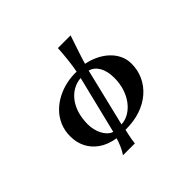

<svg xmlns="http://www.w3.org/2000/svg" viewBox="-193 -1013 1385 1385"><g transform="rotate(-45 500.0 -320.5)"><path d="M679.2 -759.8Q657.2 -693.4 638.2 -637.5Q619.1 -581.5 607.9 -541Q657.7 -531.2 701.2 -510Q744.6 -488.8 777.1 -458Q809.6 -427.2 827.9 -388.4Q846.2 -349.6 846.2 -305.2Q846.2 -239.3 820.3 -183.1Q794.4 -127 746.1 -85Q697.8 -43 629.9 -20Q562 2.9 478 2Q473.1 21.5 468.5 42.7Q463.9 64 460.7 84Q457.5 104 456.1 119.1H335Q353 93.3 367.2 60.5Q381.3 27.8 389.2 0Q312.5 -12.7 262.2 -48.1Q211.9 -83.5 187 -134.5Q162.1 -185.5 162.1 -245.1Q162.1 -304.7 182.9 -353Q203.6 -401.4 239.5 -437.7Q275.4 -474.1 321.8 -498.5Q368.2 -522.9 420.4 -534.4Q472.7 -545.9 524.9 -543.9Q529.3 -564 533 -590.1Q536.6 -616.2 540 -645.5Q543.5 -674.8 545.9 -704.1Q548.3 -733.4 549.8 -759.8ZM513.2 -491.2Q467.3 -486.8 430.4 -465.1Q393.6 -443.4 367.2 -407.2Q340.8 -371.1 326.9 -323Q313 -274.9 313 -217.8Q313 -190.9 319.1 -164.1Q325.2 -137.2 337.2 -113.8Q349.1 -90.3 366.2 -73.5Q383.3 -56.6 404.8 -49.8ZM484.9 -45.9Q526.4 -47.9 562.7 -69.6Q599.1 -91.3 627 -128.4Q654.8 -165.5 670.4 -214.6Q686 -263.7 686 -319.8Q686 -387.7 661.1 -431.6Q636.2 -475.6 591.8 -487.8Z"/></g></svg>

Font: BIZ UDPMincho
Style: Bold
Weight: 700
Designer: TypeBank Co., Ltd.
Foundry: Morisawa Inc.
Version: Version 1.06